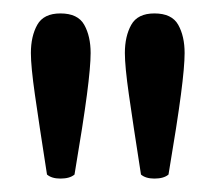

<svg xmlns="http://www.w3.org/2000/svg" viewBox="-20 -740 320 286"><path d="M70 -474Q57 -474 50 -480Q38 -557 32 -599Q26 -641 26 -661Q26 -686 35.5 -703Q45 -720 70 -720Q96 -720 105.5 -703Q115 -686 115 -661Q115 -641 109.5 -599Q104 -557 91 -480Q84 -474 70 -474ZM210 -474Q197 -474 190 -480Q178 -557 172 -599Q166 -641 166 -661Q166 -686 175.5 -703Q185 -720 210 -720Q236 -720 245.5 -703Q255 -686 255 -661Q255 -641 249.5 -599Q244 -557 231 -480Q224 -474 210 -474Z"/></svg>

Font: Petrona Medium
Style: Regular
Weight: 500
Designer: Ringo R. Seeber
Foundry: Ringo R. Seeber
Version: Version 2.001; ttfautohint (v1.8.3)